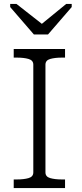

<svg xmlns="http://www.w3.org/2000/svg" viewBox="-20 -960 421 980"><path d="M153 -784H225L346 -924V-940H318L170 -819L217 -820L64 -940H32V-924ZM150 -80V-630Q150 -652 126 -659Q102 -666 65 -666H50V-710H312V-666H297Q260 -666 236 -659Q212 -652 212 -630V-80Q212 -58 236 -51Q260 -44 297 -44H312V0H50V-44H65Q102 -44 126 -51Q150 -58 150 -80Z"/></svg>

Font: Roboto Serif ExtraLight
Style: Regular
Weight: 250
Version: Version 1.007